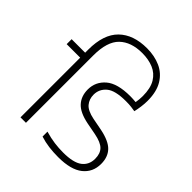

<svg xmlns="http://www.w3.org/2000/svg" viewBox="-218 -972 1135 1135"><g transform="rotate(45 349.0 -404.5)"><path d="M446.5 9Q405 9 368.2 4.2Q331.5 -0.5 295.5 -12V-53Q338.5 -40.5 374.5 -35.8Q410.5 -31 448 -31Q533.5 -31 571 -59.5Q608.5 -88 608.5 -139Q608.5 -182 585.5 -205.8Q562.5 -229.5 504 -241L428 -255.5Q352 -271 319.8 -306.8Q287.5 -342.5 287.5 -397.5Q287.5 -462.5 337 -505Q386.5 -547.5 493.5 -547.5Q516 -547.5 540.5 -545Q545.5 -573.5 545.5 -599.5Q545.5 -666 521.8 -705Q498 -744 457 -761Q416 -778 364 -778Q271 -778 219.8 -728.5Q168.5 -679 168.5 -563.5V0H123V-499H10V-540.5H123V-566Q123 -694 186.2 -756Q249.5 -818 363.5 -818Q426.5 -818 476.8 -795.5Q527 -773 556.2 -724.8Q585.5 -676.5 585.5 -599.5Q585.5 -576.5 581.8 -549Q578 -521.5 573 -501.5Q559 -504 541 -506.2Q523 -508.5 496 -508.5Q406 -508.5 369.8 -477.8Q333.5 -447 333.5 -400.5Q333.5 -363 355.5 -336.8Q377.5 -310.5 434.5 -299L510 -284.5Q589.5 -268.5 622.2 -234.2Q655 -200 655 -142.5Q655 -73 603.5 -32Q552 9 446.5 9Z"/></g></svg>

Font: Encode Sans SmExp XLt
Style: Regular
Weight: 200
Width: 6
Designer: Multiple Designers
Foundry: Impallari Type
Version: Version 3.002; ttfautohint (v1.8.3) -l 8 -r 50 -G 200 -x 14 